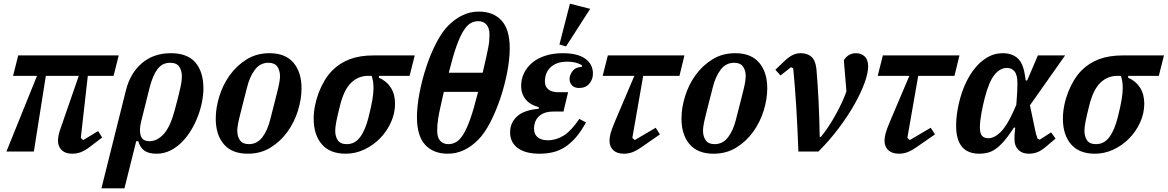

<svg xmlns="http://www.w3.org/2000/svg" viewBox="-20 -823 6343 1043"><path d="M181 -411H51L79 -522H625L597 -411H457L419 -74L432 -62L513 -111L535 -76L468 -25Q440 -4 418 4Q396 12 372 12Q336 12 315.5 -7Q295 -26 295 -59Q295 -73 298.5 -90Q302 -107 313 -137L408 -411H229L164 0H15Z M664 -332Q687 -425 750.5 -479.5Q814 -534 908 -534Q998 -534 1041.5 -483.5Q1085 -433 1085 -342Q1085 -309 1077.5 -270Q1070 -231 1055 -191.5Q1040 -152 1018 -115.5Q996 -79 967.5 -50.5Q939 -22 904.5 -5Q870 12 830 12Q788 12 764.5 -4.5Q741 -21 731 -56H720L656 200H531ZM792 -56Q834 -56 869.5 -95Q905 -134 929 -224Q941 -268 948.5 -298.5Q956 -329 960.5 -350Q965 -371 966.5 -384.5Q968 -398 968 -408Q968 -440 953.5 -461Q939 -482 904 -482Q862 -482 836 -448Q810 -414 793 -348L747 -164Q735 -116 744.5 -86Q754 -56 792 -56Z M1332 -40Q1377 -40 1405.5 -78Q1434 -116 1448 -174Q1464 -237 1474.5 -277.5Q1485 -318 1491 -344Q1497 -370 1499 -384.5Q1501 -399 1501 -409Q1501 -440 1486.5 -461Q1472 -482 1438 -482Q1393 -482 1364.5 -444Q1336 -406 1322 -348Q1306 -285 1295.5 -244.5Q1285 -204 1279 -178Q1273 -152 1271 -137.5Q1269 -123 1269 -113Q1269 -82 1283.5 -61Q1298 -40 1332 -40ZM1326 12Q1240 12 1196 -39.5Q1152 -91 1152 -179Q1152 -237 1171.5 -300Q1191 -363 1228.5 -415Q1266 -467 1320 -500.5Q1374 -534 1444 -534Q1530 -534 1574 -482.5Q1618 -431 1618 -343Q1618 -285 1598.5 -222Q1579 -159 1541.5 -107Q1504 -55 1450 -21.5Q1396 12 1326 12Z M2039 -411 2038 -401Q2080 -383 2103 -347Q2126 -311 2126 -260Q2126 -208 2104 -159Q2082 -110 2045 -72Q2008 -34 1959.5 -11Q1911 12 1858 12Q1772 12 1728 -39.5Q1684 -91 1684 -178Q1684 -214 1691.5 -251Q1699 -288 1712.5 -322.5Q1726 -357 1744.5 -387.5Q1763 -418 1786 -441Q1826 -481 1880.5 -501.5Q1935 -522 2010 -522H2233L2205 -411ZM1864 -40Q1908 -40 1936.5 -78.5Q1965 -117 1982 -186Q1997 -245 2003 -281.5Q2009 -318 2009 -345Q2009 -363 2006.5 -380Q2004 -397 1999 -411H1980Q1926 -411 1887 -373Q1848 -335 1827 -249Q1814 -198 1807.5 -165.5Q1801 -133 1801 -113Q1801 -82 1815 -61Q1829 -40 1864 -40Z M2413 12Q2334 12 2289.5 -36.5Q2245 -85 2245 -187Q2245 -246 2259 -318.5Q2273 -391 2296 -460.5Q2319 -530 2350 -590Q2381 -650 2416 -685Q2454 -722 2494.5 -741Q2535 -760 2581 -760Q2660 -760 2704.5 -711.5Q2749 -663 2749 -561Q2749 -502 2735 -429.5Q2721 -357 2697.5 -287.5Q2674 -218 2643 -158Q2612 -98 2577 -63Q2502 12 2413 12ZM2416 -40Q2438 -40 2457.5 -51Q2477 -62 2496 -92Q2515 -122 2534 -175Q2553 -228 2574 -312L2577 -324H2391Q2379 -271 2371.5 -237Q2364 -203 2360.5 -180.5Q2357 -158 2356 -142.5Q2355 -127 2355 -112Q2355 -77 2371 -58.5Q2387 -40 2416 -40ZM2578 -708Q2556 -708 2536.5 -697Q2517 -686 2498 -656Q2479 -626 2460 -573Q2441 -520 2420 -436L2418 -428H2602Q2614 -479 2621.5 -512.5Q2629 -546 2633 -568Q2637 -590 2638 -605.5Q2639 -621 2639 -636Q2639 -671 2622.5 -689.5Q2606 -708 2578 -708Z M2985 -217Q2942 -217 2916.5 -198.5Q2891 -180 2884 -150Q2881 -136 2881 -124Q2881 -94 2900.5 -77.5Q2920 -61 2957 -61Q3001 -61 3042 -86.5Q3083 -112 3127 -177L3163 -158Q3137 -110 3109 -77.5Q3081 -45 3050.5 -25Q3020 -5 2985.5 3.5Q2951 12 2911 12Q2834 12 2792.5 -19Q2751 -50 2751 -104Q2751 -155 2788 -190Q2825 -225 2906 -232L2907 -241Q2862 -252 2836.5 -282Q2811 -312 2811 -357Q2811 -394 2827 -426.5Q2843 -459 2872 -483Q2901 -507 2943 -520.5Q2985 -534 3037 -534Q3118 -534 3159.5 -504Q3201 -474 3201 -423Q3201 -391 3181 -368Q3161 -345 3126 -345Q3100 -345 3087 -359.5Q3074 -374 3074 -394Q3074 -415 3090 -436.5Q3106 -458 3141 -460V-469Q3124 -479 3104.5 -483.5Q3085 -488 3059 -488Q3013 -488 2982.5 -467Q2952 -446 2943 -408Q2940 -394 2940 -380Q2940 -353 2958.5 -337.5Q2977 -322 3014 -322H3066L3041 -217ZM3076 -803 3186 -775 3055 -571 3019 -581Z M3282 -522H3698L3671 -411H3474L3415 -74L3428 -62L3542 -129L3565 -93L3464 -23Q3435 -3 3413.5 4.5Q3392 12 3370 12Q3332 12 3311.5 -7Q3291 -26 3291 -59Q3291 -77 3297 -99Q3303 -121 3321 -164L3426 -411H3254Z M3862 -40Q3907 -40 3935.5 -78Q3964 -116 3978 -174Q3994 -237 4004.5 -277.5Q4015 -318 4021 -344Q4027 -370 4029 -384.5Q4031 -399 4031 -409Q4031 -440 4016.5 -461Q4002 -482 3968 -482Q3923 -482 3894.5 -444Q3866 -406 3852 -348Q3836 -285 3825.5 -244.5Q3815 -204 3809 -178Q3803 -152 3801 -137.5Q3799 -123 3799 -113Q3799 -82 3813.5 -61Q3828 -40 3862 -40ZM3856 12Q3770 12 3726 -39.5Q3682 -91 3682 -179Q3682 -237 3701.5 -300Q3721 -363 3758.5 -415Q3796 -467 3850 -500.5Q3904 -534 3974 -534Q4060 -534 4104 -482.5Q4148 -431 4148 -343Q4148 -285 4128.5 -222Q4109 -159 4071.5 -107Q4034 -55 3980 -21.5Q3926 12 3856 12Z M4317 0Q4315 -60 4312 -122Q4309 -184 4305.5 -243Q4302 -302 4297.5 -355.5Q4293 -409 4289 -452L4277 -458L4220 -413L4192 -444L4241 -491Q4265 -514 4286 -524Q4307 -534 4330 -534Q4367 -534 4388.5 -514Q4410 -494 4415 -449Q4418 -415 4421 -371Q4424 -327 4426.5 -278.5Q4429 -230 4430.5 -179Q4432 -128 4433 -79H4439Q4460 -104 4481 -136Q4502 -168 4520.5 -201.5Q4539 -235 4554 -267.5Q4569 -300 4578 -327L4564 -496Q4588 -534 4630 -534Q4658 -534 4677 -516.5Q4696 -499 4696 -462Q4696 -427 4677 -374Q4658 -321 4623 -258.5Q4588 -196 4538 -129Q4488 -62 4426 0Z M4776 -522H5192L5165 -411H4968L4909 -74L4922 -62L5036 -129L5059 -93L4958 -23Q4929 -3 4907.5 4.5Q4886 12 4864 12Q4826 12 4805.5 -7Q4785 -26 4785 -59Q4785 -77 4791 -99Q4797 -121 4815 -164L4920 -411H4748Z M5575 -251 5602 -122Q5604 -110 5608 -95.5Q5612 -81 5616 -70L5628 -64L5690 -104L5714 -70L5663 -27Q5636 -4 5614.5 4Q5593 12 5569 12Q5533 12 5512 -9Q5491 -30 5491 -65Q5491 -75 5491 -85Q5491 -95 5493 -108L5495 -130H5488L5476 -112Q5452 -76 5430.5 -52Q5409 -28 5388 -13.5Q5367 1 5345.5 6.5Q5324 12 5300 12Q5174 12 5174 -140Q5174 -182 5182 -227.5Q5190 -273 5204.5 -317Q5219 -361 5241 -400.5Q5263 -440 5291 -469.5Q5319 -499 5353 -516.5Q5387 -534 5427 -534Q5476 -534 5506.5 -508Q5537 -482 5547 -418L5552 -386H5560L5618 -522H5766ZM5349 -72Q5381 -72 5415.5 -105.5Q5450 -139 5487 -222L5501 -254L5504 -298Q5507 -337 5507 -369Q5507 -416 5491.5 -435Q5476 -454 5450 -454Q5413 -454 5383 -417.5Q5353 -381 5330 -293Q5319 -251 5311 -206.5Q5303 -162 5303 -130Q5303 -99 5314.5 -85.5Q5326 -72 5349 -72Z M6109 -411 6108 -401Q6150 -383 6173 -347Q6196 -311 6196 -260Q6196 -208 6174 -159Q6152 -110 6115 -72Q6078 -34 6029.5 -11Q5981 12 5928 12Q5842 12 5798 -39.5Q5754 -91 5754 -178Q5754 -214 5761.5 -251Q5769 -288 5782.5 -322.5Q5796 -357 5814.5 -387.5Q5833 -418 5856 -441Q5896 -481 5950.5 -501.5Q6005 -522 6080 -522H6303L6275 -411ZM5934 -40Q5978 -40 6006.5 -78.5Q6035 -117 6052 -186Q6067 -245 6073 -281.5Q6079 -318 6079 -345Q6079 -363 6076.5 -380Q6074 -397 6069 -411H6050Q5996 -411 5957 -373Q5918 -335 5897 -249Q5884 -198 5877.5 -165.5Q5871 -133 5871 -113Q5871 -82 5885 -61Q5899 -40 5934 -40Z"/></svg>

Font: IBM Plex Serif SmBld
Style: Italic
Weight: 600
Italic angle: -14°
Designer: Mike Abbink, Paul van der Laan, Pieter van Rosmalen
Foundry: Bold Monday
Version: Version 3.001